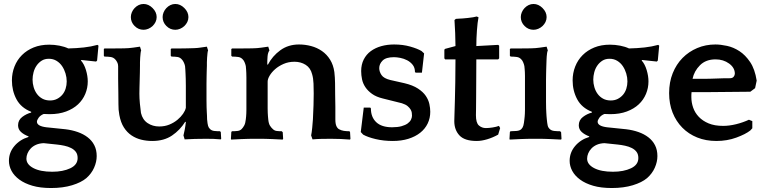

<svg xmlns="http://www.w3.org/2000/svg" viewBox="-20 -699 3861 967"><path d="M137 -136Q86 -156 63 -199Q40 -242 40 -294Q40 -331 53 -364Q66 -397 90.5 -421.5Q115 -446 149.5 -460Q184 -474 228 -474Q254 -474 279.5 -469Q305 -464 324 -455Q366 -456 402.5 -460Q439 -464 471 -473L476 -469L469 -394L464 -389L389 -397L388 -394Q404 -376 413 -346Q422 -316 422 -289Q422 -256 409.5 -226Q397 -196 373 -173.5Q349 -151 313 -137.5Q277 -124 230 -124Q224 -124 214.5 -124.5Q205 -125 200 -125Q183 -118 174.5 -106Q166 -94 166 -86Q166 -64 213 -58L310 -48Q343 -44 371.5 -34Q400 -24 421.5 -7.5Q443 9 455 32.5Q467 56 467 87Q467 116 454 145.5Q441 175 415 198Q389 220 343 234Q297 248 237 248Q183 248 143.5 236.5Q104 225 77.5 205.5Q51 186 38 161.5Q25 137 25 111Q25 69 52.5 36.5Q80 4 123 -9L124 -12Q100 -21 85.5 -34.5Q71 -48 71 -68Q71 -94 92 -110Q113 -126 137 -132ZM232 -193Q252 -193 267.5 -201Q283 -209 294 -222Q305 -235 310.5 -252.5Q316 -270 316 -289Q316 -309 310 -329Q304 -349 293 -365.5Q282 -382 265 -392.5Q248 -403 226 -403Q205 -403 190 -393.5Q175 -384 164.5 -369Q154 -354 149 -335Q144 -316 144 -298Q144 -279 149.5 -260Q155 -241 166 -226Q177 -211 193.5 -202Q210 -193 232 -193ZM200 22Q178 23 162 30Q146 37 135 48.5Q124 60 118.5 73.5Q113 87 113 100Q113 129 148 147.5Q183 166 243 166Q297 166 334 148.5Q371 131 371 97Q371 78 362 66Q353 54 338 46.5Q323 39 304.5 35Q286 31 267 29Z M913 -86Q887 -44 846.5 -16.5Q806 11 747 11Q718 11 691.5 4.5Q665 -2 642.5 -17Q620 -32 604 -57Q588 -82 581 -120Q576 -146 576.5 -174.5Q577 -203 576 -232Q576 -244 575.5 -263.5Q575 -283 575 -303Q575 -323 575 -340.5Q575 -358 575 -366Q575 -377 570 -386Q565 -395 562 -398Q552 -410 537 -412Q522 -414 506 -414L503 -418V-452L506 -455H555Q578 -455 604 -455.5Q630 -456 650 -459L685 -464L691 -445Q689 -441 688 -430.5Q687 -420 686 -408Q685 -396 685 -385Q685 -374 685 -368Q685 -352 684.5 -333Q684 -314 683.5 -294.5Q683 -275 682.5 -257.5Q682 -240 682 -227Q682 -205 684.5 -177.5Q687 -150 690 -130Q698 -96 723.5 -79Q749 -62 782 -62Q810 -62 833 -71.5Q856 -81 873.5 -95.5Q891 -110 902 -126Q913 -142 916 -156V-266Q916 -287 915.5 -301.5Q915 -316 914.5 -327Q914 -338 913.5 -347Q913 -356 912 -366Q910 -376 905.5 -385Q901 -394 898 -397Q888 -410 874 -412Q860 -414 844 -414L840 -418V-452L844 -455H862Q874 -455 890 -455Q906 -455 923.5 -455.5Q941 -456 957.5 -456.5Q974 -457 987 -459L1022 -464L1028 -445Q1026 -441 1025 -430.5Q1024 -420 1023 -408Q1022 -396 1022 -385Q1022 -374 1022 -368Q1022 -360 1021.5 -353Q1021 -346 1021 -336Q1021 -326 1020.5 -312.5Q1020 -299 1020 -277V-195Q1020 -173 1020.5 -159Q1021 -145 1021.5 -135Q1022 -125 1022.5 -116.5Q1023 -108 1023 -98Q1025 -75 1028 -65Q1031 -55 1038 -49Q1046 -41 1059 -39.5Q1072 -38 1088 -38L1092 -34L1094 0L1092 3Q1073 1 1055 0.5Q1037 0 1017 0Q959 0 910 3L904 -17Q907 -28 910.5 -46.5Q914 -65 916 -84ZM639 -613Q639 -625 644 -637Q649 -649 658 -658.5Q667 -668 678.5 -673.5Q690 -679 703 -679Q728 -679 748.5 -658.5Q769 -638 769 -613Q769 -600 763.5 -588.5Q758 -577 748.5 -568Q739 -559 727 -554Q715 -549 703 -549Q677 -549 658 -568Q639 -587 639 -613ZM799 -613Q799 -625 804 -637Q809 -649 818 -658.5Q827 -668 838.5 -673.5Q850 -679 863 -679Q888 -679 908.5 -658.5Q929 -638 929 -613Q929 -600 923.5 -588.5Q918 -577 908.5 -568Q899 -559 887 -554Q875 -549 863 -549Q837 -549 818 -568Q799 -587 799 -613Z M1329 -373Q1352 -417 1392 -446Q1432 -475 1486 -475Q1517 -475 1547 -467Q1577 -459 1601.5 -442Q1626 -425 1642.5 -398.5Q1659 -372 1664 -336Q1667 -310 1667.5 -281Q1668 -252 1668 -223Q1669 -189 1669 -160.5Q1669 -132 1669 -98Q1669 -75 1674.5 -63.5Q1680 -52 1688 -48Q1699 -42 1711.5 -40Q1724 -38 1740 -38L1743 -34L1745 0L1743 4Q1722 2 1696.5 1Q1671 0 1647 0Q1623 0 1599 0.5Q1575 1 1554 3L1547 -17Q1550 -30 1552.5 -56Q1555 -82 1556 -98Q1558 -136 1559 -169Q1560 -202 1560 -228Q1560 -251 1559 -278Q1558 -305 1552 -325Q1544 -357 1519.5 -372.5Q1495 -388 1463 -388Q1433 -388 1408 -377Q1383 -366 1365.5 -350.5Q1348 -335 1338 -318Q1328 -301 1328 -288V-185Q1328 -165 1328 -152.5Q1328 -140 1328.5 -131Q1329 -122 1329.5 -114.5Q1330 -107 1331 -98Q1333 -77 1339.5 -66.5Q1346 -56 1354 -49Q1362 -41 1373 -39.5Q1384 -38 1399 -38L1404 -33L1406 0L1404 4Q1397 4 1383 3Q1369 2 1353 1.5Q1337 1 1323 0.5Q1309 0 1302 0H1247Q1240 0 1225.5 0.5Q1211 1 1195.5 1.5Q1180 2 1165.5 3Q1151 4 1144 4L1143 0L1145 -34L1148 -38Q1164 -38 1176.5 -39.5Q1189 -41 1197 -49Q1204 -56 1210 -67Q1216 -78 1218 -98Q1219 -105 1219.5 -112Q1220 -119 1220.5 -127Q1221 -135 1221 -146Q1221 -157 1221 -173V-276Q1221 -295 1221 -308Q1221 -321 1220.5 -331Q1220 -341 1219.5 -349Q1219 -357 1218 -366Q1216 -376 1212 -385Q1208 -394 1205 -397Q1195 -410 1180 -412Q1165 -414 1149 -414L1145 -418V-452L1149 -455H1200Q1223 -455 1249.5 -455.5Q1276 -456 1296 -459L1331 -464L1337 -445Q1329 -434 1327.5 -414.5Q1326 -395 1326 -375Z M2017 -280Q2059 -270 2085 -253Q2111 -236 2124.5 -216Q2138 -196 2142.5 -175Q2147 -154 2147 -136Q2147 -104 2134 -77Q2121 -50 2096.5 -30.5Q2072 -11 2037 0Q2002 11 1958 11Q1912 11 1872 1.5Q1832 -8 1809 -21L1797 -34L1812 -157H1845L1848 -153Q1848 -109 1875 -83.5Q1902 -58 1955 -58Q1983 -58 2002.5 -63.5Q2022 -69 2033.5 -77.5Q2045 -86 2050 -96.5Q2055 -107 2055 -116Q2055 -123 2054 -131Q2053 -139 2048 -147.5Q2043 -156 2033 -164.5Q2023 -173 2004 -179L1908 -203Q1875 -211 1854 -226Q1833 -241 1820.5 -259.5Q1808 -278 1803.5 -299Q1799 -320 1799 -341Q1799 -374 1812 -399.5Q1825 -425 1847.5 -441.5Q1870 -458 1900 -466.5Q1930 -475 1965 -475Q2009 -475 2046 -464.5Q2083 -454 2103 -442L2116 -430L2105 -333H2074L2070 -336Q2070 -358 2058.5 -372.5Q2047 -387 2030.5 -395.5Q2014 -404 1996 -407.5Q1978 -411 1964 -411Q1924 -411 1907 -394Q1890 -377 1890 -356Q1890 -338 1901.5 -321Q1913 -304 1946 -296Z M2489 -400H2379Q2379 -342 2378.5 -292.5Q2378 -243 2378 -206.5Q2378 -170 2377.5 -147Q2377 -124 2377 -119Q2377 -80 2392 -67Q2407 -54 2427 -54Q2442 -54 2461 -57Q2480 -60 2493 -65L2499 -54L2489 -21Q2462 -6 2433.5 2.5Q2405 11 2381 11Q2320 11 2294 -17Q2268 -45 2268 -89Q2268 -98 2269 -124.5Q2270 -151 2271 -191.5Q2272 -232 2273 -285Q2274 -338 2274 -400H2222L2218 -405V-449L2222 -453L2274 -467Q2274 -499 2272.5 -532.5Q2271 -566 2269 -598L2276 -604L2290 -605Q2297 -605 2309.5 -606Q2322 -607 2336 -608.5Q2350 -610 2362.5 -612Q2375 -614 2381 -616L2390 -612Q2385 -587 2382 -545.5Q2379 -504 2379 -467L2489 -473L2494 -469V-405Z M2806 4Q2799 4 2785 3Q2771 2 2755 1.5Q2739 1 2725 0.5Q2711 0 2704 0H2650Q2643 0 2628.5 0.5Q2614 1 2598.5 1.5Q2583 2 2568.5 3Q2554 4 2547 4L2546 0L2548 -34L2551 -38Q2566 -38 2582 -39.5Q2598 -41 2606 -49Q2613 -56 2616 -67Q2619 -78 2621 -98Q2622 -105 2622.5 -112Q2623 -119 2623.5 -127Q2624 -135 2624 -146Q2624 -157 2624 -173V-286Q2624 -305 2624 -316.5Q2624 -328 2623.5 -336Q2623 -344 2622.5 -350.5Q2622 -357 2621 -366Q2619 -376 2615 -385Q2611 -394 2608 -397Q2598 -410 2583 -412Q2568 -414 2552 -414L2548 -418V-452L2552 -455H2603Q2626 -455 2652 -455.5Q2678 -456 2698 -459L2733 -464L2739 -445Q2737 -441 2735.5 -432.5Q2734 -424 2733.5 -414.5Q2733 -405 2732.5 -395.5Q2732 -386 2732 -380Q2732 -372 2731.5 -365.5Q2731 -359 2731 -350.5Q2731 -342 2730.5 -329Q2730 -316 2730 -297V-185Q2730 -165 2730.5 -152.5Q2731 -140 2731.5 -131Q2732 -122 2732.5 -114.5Q2733 -107 2734 -98Q2736 -77 2738.5 -66.5Q2741 -56 2749 -49Q2757 -41 2771.5 -39.5Q2786 -38 2801 -38L2806 -33L2808 0ZM2603 -613Q2603 -625 2608 -637Q2613 -649 2622 -658.5Q2631 -668 2642.5 -673.5Q2654 -679 2667 -679Q2692 -679 2712.5 -658.5Q2733 -638 2733 -613Q2733 -600 2727.5 -588.5Q2722 -577 2712.5 -568Q2703 -559 2691 -554Q2679 -549 2667 -549Q2641 -549 2622 -568Q2603 -587 2603 -613Z M2961 -136Q2910 -156 2887 -199Q2864 -242 2864 -294Q2864 -331 2877 -364Q2890 -397 2914.5 -421.5Q2939 -446 2973.5 -460Q3008 -474 3052 -474Q3078 -474 3103.5 -469Q3129 -464 3148 -455Q3190 -456 3226.5 -460Q3263 -464 3295 -473L3300 -469L3293 -394L3288 -389L3213 -397L3212 -394Q3228 -376 3237 -346Q3246 -316 3246 -289Q3246 -256 3233.5 -226Q3221 -196 3197 -173.5Q3173 -151 3137 -137.5Q3101 -124 3054 -124Q3048 -124 3038.5 -124.5Q3029 -125 3024 -125Q3007 -118 2998.5 -106Q2990 -94 2990 -86Q2990 -64 3037 -58L3134 -48Q3167 -44 3195.5 -34Q3224 -24 3245.5 -7.5Q3267 9 3279 32.5Q3291 56 3291 87Q3291 116 3278 145.5Q3265 175 3239 198Q3213 220 3167 234Q3121 248 3061 248Q3007 248 2967.5 236.5Q2928 225 2901.5 205.5Q2875 186 2862 161.5Q2849 137 2849 111Q2849 69 2876.5 36.5Q2904 4 2947 -9L2948 -12Q2924 -21 2909.5 -34.5Q2895 -48 2895 -68Q2895 -94 2916 -110Q2937 -126 2961 -132ZM3056 -193Q3076 -193 3091.5 -201Q3107 -209 3118 -222Q3129 -235 3134.5 -252.5Q3140 -270 3140 -289Q3140 -309 3134 -329Q3128 -349 3117 -365.5Q3106 -382 3089 -392.5Q3072 -403 3050 -403Q3029 -403 3014 -393.5Q2999 -384 2988.5 -369Q2978 -354 2973 -335Q2968 -316 2968 -298Q2968 -279 2973.5 -260Q2979 -241 2990 -226Q3001 -211 3017.5 -202Q3034 -193 3056 -193ZM3024 22Q3002 23 2986 30Q2970 37 2959 48.5Q2948 60 2942.5 73.5Q2937 87 2937 100Q2937 129 2972 147.5Q3007 166 3067 166Q3121 166 3158 148.5Q3195 131 3195 97Q3195 78 3186 66Q3177 54 3162 46.5Q3147 39 3128.5 35Q3110 31 3091 29Z M3783 -255 3759 -237Q3705 -237 3652.5 -236Q3600 -235 3545 -235H3463Q3462 -228 3462 -221.5Q3462 -215 3462 -209Q3462 -183 3471 -157Q3480 -131 3499.5 -110.5Q3519 -90 3549 -77.5Q3579 -65 3622 -65Q3653 -65 3687.5 -73.5Q3722 -82 3752 -96L3769 -89V-53L3759 -42Q3735 -23 3688.5 -6Q3642 11 3588 11Q3535 11 3491.5 -6.5Q3448 -24 3416.5 -56Q3385 -88 3367.5 -132Q3350 -176 3350 -230Q3350 -285 3368 -330Q3386 -375 3417.5 -407Q3449 -439 3491.5 -457Q3534 -475 3583 -475Q3609 -475 3641.5 -468Q3674 -461 3704 -441.5Q3734 -422 3758 -386.5Q3782 -351 3791 -293ZM3584 -400Q3535 -400 3505.5 -370.5Q3476 -341 3468 -302H3518Q3553 -302 3587 -303.5Q3621 -305 3656 -305Q3669 -305 3675 -312.5Q3681 -320 3681 -328Q3681 -358 3652 -379Q3623 -400 3584 -400Z"/></svg>

Font: QuattrocentoBold
Style: Bold
Weight: 700
Designer: Pablo Impallari
Foundry: Pablo Impallari, Igino Marini, Branda Gallo
Version: Version 2.000